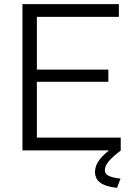

<svg xmlns="http://www.w3.org/2000/svg" viewBox="-20 -730 649 932"><path d="M566 -62V0H89V-710H557V-648H159V-392H506V-333H159V-62ZM441 105Q441 74 463.5 44.5Q486 15 531 -16H550L567 0Q526 31 507.5 53.5Q489 76 489 96Q489 115 508.5 124Q528 133 565 137L548 182Q505 177 481.5 165.5Q458 154 449.5 138Q441 122 441 105Z"/></svg>

Font: Raleway Thin
Style: Regular
Weight: 400
Version: Version 4.026